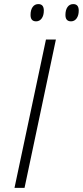

<svg xmlns="http://www.w3.org/2000/svg" viewBox="-20 -904 399 924"><path d="M49.8 0 201.2 -713.9H249L98.1 0ZM294.9 -832Q294.9 -856 304.9 -870.1Q314.9 -884.3 332.5 -884.3Q358.9 -884.3 358.9 -853Q358.9 -829.6 348.6 -815.4Q338.4 -801.3 321.8 -801.3Q294.9 -801.3 294.9 -832ZM127 -832Q127 -856 137 -870.1Q147 -884.3 164.6 -884.3Q190.9 -884.3 190.9 -853Q190.9 -829.6 180.7 -815.4Q170.4 -801.3 153.8 -801.3Q127 -801.3 127 -832Z"/></svg>

Font: CAA NEO Sans Light
Style: Italic
Weight: 300
Italic angle: -12°
Version: Version 1.10